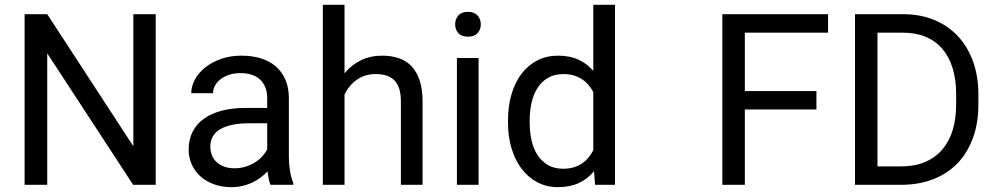

<svg xmlns="http://www.w3.org/2000/svg" viewBox="-20 -770 4156 800"><path d="M628.9 0H534.7L176.8 -547.9V0H82.5V-710.9H176.8L535.6 -160.6V-710.9H628.9Z M1107.4 0Q1102.5 -9.8 1099.6 -24.7Q1096.7 -39.6 1094.7 -55.7Q1082 -42.5 1066.2 -30.5Q1050.3 -18.6 1031.5 -9.5Q1012.7 -0.5 990.7 4.6Q968.8 9.8 944.3 9.8Q903.8 9.8 870.8 -2.4Q837.9 -14.6 814.7 -35.6Q791.5 -56.6 778.8 -85.2Q766.1 -113.8 766.1 -146.5Q766.1 -189 782.7 -221.4Q799.3 -253.9 830.3 -275.9Q861.3 -297.9 905.3 -309.1Q949.2 -320.3 1003.4 -320.3H1093.3V-361.8Q1093.3 -409.2 1064.9 -437.3Q1036.6 -465.3 981.4 -465.3Q956.1 -465.3 935.1 -458.5Q914.1 -451.7 899.2 -440.2Q884.3 -428.7 876 -413.6Q867.7 -398.4 867.7 -381.8H776.9Q776.9 -410.2 791.7 -438Q806.6 -465.8 834 -488Q861.3 -510.3 900.1 -524.2Q939 -538.1 986.8 -538.1Q1029.8 -538.1 1066.2 -527.1Q1102.5 -516.1 1128.4 -493.9Q1154.3 -471.7 1168.9 -438.5Q1183.6 -405.3 1183.6 -360.8V-115.2Q1183.6 -88.4 1188.2 -58.8Q1192.9 -29.3 1202.1 -7.8V0ZM957.5 -68.8Q981.9 -68.8 1003.4 -75.7Q1024.9 -82.5 1042.5 -93.5Q1060.1 -104.5 1073 -118.7Q1085.9 -132.8 1093.3 -147.9V-256.3H1018.1Q940.4 -256.3 898.4 -232.2Q856.4 -208 856.4 -159.2Q856.4 -140.1 862.8 -123.5Q869.1 -106.9 882.1 -95Q895 -83 913.8 -75.9Q932.6 -68.8 957.5 -68.8Z M1415.5 -464.4Q1443.8 -499 1483.4 -518.6Q1522.9 -538.1 1571.8 -538.1Q1610.4 -538.1 1641.6 -527.6Q1672.9 -517.1 1694.8 -493.9Q1716.8 -470.7 1728.8 -434.3Q1740.7 -397.9 1740.7 -346.2V0H1650.4V-347.2Q1650.4 -377.9 1643.6 -399.7Q1636.7 -421.4 1623.3 -435.1Q1609.9 -448.7 1590.1 -455.1Q1570.3 -461.4 1544.4 -461.4Q1500.5 -461.4 1467.3 -438Q1434.1 -414.6 1415.5 -376.5V0H1325.2V-750H1415.5Z M1974.1 0H1883.8V-528.3H1974.1ZM1876.5 -668.5Q1876.5 -690.4 1889.9 -705.6Q1903.3 -720.7 1929.7 -720.7Q1956.1 -720.7 1969.7 -705.6Q1983.4 -690.4 1983.4 -668.5Q1983.4 -646.5 1969.7 -631.8Q1956.1 -617.2 1929.7 -617.2Q1903.3 -617.2 1889.9 -631.8Q1876.5 -646.5 1876.5 -668.5Z M2096.7 -268.6Q2096.7 -329.1 2111.6 -378.7Q2126.5 -428.2 2153.8 -463.6Q2181.2 -499 2219.5 -518.6Q2257.8 -538.1 2305.2 -538.1Q2353.5 -538.1 2389.6 -521.7Q2425.8 -505.4 2452.1 -474.6V-750H2542.5V0H2459.5L2455.1 -56.6Q2428.7 -24.4 2391.6 -7.3Q2354.5 9.8 2304.2 9.8Q2257.8 9.8 2219.5 -10.3Q2181.2 -30.3 2153.8 -66.2Q2126.5 -102.1 2111.6 -151.1Q2096.7 -200.2 2096.7 -258.3ZM2187 -258.3Q2187 -218.8 2195.1 -183.8Q2203.1 -148.9 2220.2 -123Q2237.3 -97.2 2263.7 -82Q2290 -66.9 2326.7 -66.9Q2350.6 -66.9 2369.6 -72.5Q2388.7 -78.1 2404.1 -88.4Q2419.4 -98.6 2431.4 -112.8Q2443.4 -127 2452.1 -144V-386.7Q2443.4 -402.8 2431.6 -416.5Q2419.9 -430.2 2404.5 -440.2Q2389.2 -450.2 2370.1 -455.8Q2351.1 -461.4 2327.6 -461.4Q2290.5 -461.4 2263.9 -446Q2237.3 -430.7 2220.2 -404.3Q2203.1 -377.9 2195.1 -343Q2187 -308.1 2187 -268.6Z M3381.8 -314H3083.5V0H2989.7V-710.9H3430.2V-633.8H3083.5V-390.6H3381.8Z M3542.5 0V-710.9H3743.2Q3813.5 -710.9 3871.1 -687.5Q3928.7 -664.1 3970 -620.6Q4011.2 -577.1 4033.9 -515.1Q4056.6 -453.1 4056.6 -376V-334Q4056.6 -256.8 4033.9 -194.8Q4011.2 -132.8 3969.5 -89.6Q3927.7 -46.4 3868.2 -23.2Q3808.6 0 3734.9 0ZM3636.2 -633.8V-76.7H3734.9Q3791.5 -76.7 3834.5 -95Q3877.4 -113.3 3906.2 -147Q3935.1 -180.7 3949.5 -228Q3963.9 -275.4 3963.9 -334V-377.4Q3963.9 -438.5 3949.2 -486.1Q3934.6 -533.7 3906.2 -566.7Q3877.9 -599.6 3836.9 -616.7Q3795.9 -633.8 3743.2 -633.8Z"/></svg>

Font: Nahid FD
Style: FD
Weight: 400
Foundry: DejaVu fonts team - Redesigned by Saber Rastikerdar
Version: Version 0.3.0